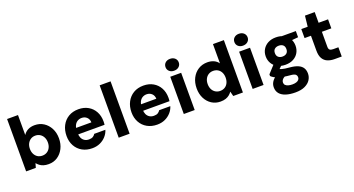

<svg xmlns="http://www.w3.org/2000/svg" viewBox="-56 -1490 4569 2481"><g transform="rotate(-20 2228.5 -249.5)"><path d="M374 12Q334 12 304 2.5Q274 -7 252.5 -23.5Q231 -40 216 -59L199 0H66V-720H216V-446Q241 -484 280 -504Q319 -524 371 -524Q441 -524 494.5 -489.5Q548 -455 579.5 -395Q611 -335 611 -257Q611 -180 580 -119Q549 -58 496 -23Q443 12 374 12ZM334 -119Q370 -119 398 -136Q426 -153 442 -184Q458 -215 458 -256Q458 -297 442 -328Q426 -359 398 -376.5Q370 -394 334 -394Q298 -394 270.5 -376.5Q243 -359 227 -328Q211 -297 211 -256Q211 -215 227 -184Q243 -153 270.5 -136Q298 -119 334 -119Z M974 12Q897 12 838 -21Q779 -54 746 -113.5Q713 -173 713 -250Q713 -330 745.5 -392Q778 -454 836.5 -489Q895 -524 974 -524Q1050 -524 1107 -491Q1164 -458 1195.5 -400Q1227 -342 1227 -267Q1227 -257 1226.5 -244.5Q1226 -232 1224 -219H820V-307H1075Q1073 -352 1045 -378Q1017 -404 975 -404Q943 -404 917 -388.5Q891 -373 876 -342Q861 -311 861 -263V-234Q861 -197 874 -169.5Q887 -142 912 -126Q937 -110 972 -110Q1007 -110 1027 -122.5Q1047 -135 1059 -155H1212Q1198 -108 1164 -70Q1130 -32 1082 -10Q1034 12 974 12Z M1339 0V-720H1489V0Z M1867 12Q1790 12 1731 -21Q1672 -54 1639 -113.5Q1606 -173 1606 -250Q1606 -330 1638.5 -392Q1671 -454 1729.5 -489Q1788 -524 1867 -524Q1943 -524 2000 -491Q2057 -458 2088.5 -400Q2120 -342 2120 -267Q2120 -257 2119.5 -244.5Q2119 -232 2117 -219H1713V-307H1968Q1966 -352 1938 -378Q1910 -404 1868 -404Q1836 -404 1810 -388.5Q1784 -373 1769 -342Q1754 -311 1754 -263V-234Q1754 -197 1767 -169.5Q1780 -142 1805 -126Q1830 -110 1865 -110Q1900 -110 1920 -122.5Q1940 -135 1952 -155H2105Q2091 -108 2057 -70Q2023 -32 1975 -10Q1927 12 1867 12Z M2234 0V-512H2384V0ZM2309 -568Q2269 -568 2244 -591Q2219 -614 2219 -649Q2219 -685 2244 -708Q2269 -731 2309 -731Q2350 -731 2375.5 -708Q2401 -685 2401 -649Q2401 -614 2375.5 -591Q2350 -568 2309 -568Z M2737 12Q2670 12 2617 -22Q2564 -56 2533.5 -116Q2503 -176 2503 -253Q2503 -332 2534.5 -393.5Q2566 -455 2621 -489.5Q2676 -524 2746 -524Q2796 -524 2834.5 -506.5Q2873 -489 2897 -455V-720H3047V0H2914L2897 -66Q2882 -44 2861 -26.5Q2840 -9 2809.5 1.5Q2779 12 2737 12ZM2779 -119Q2816 -119 2844 -136Q2872 -153 2887.5 -184.5Q2903 -216 2903 -257Q2903 -298 2887.5 -329Q2872 -360 2844 -377Q2816 -394 2779 -394Q2744 -394 2716 -377Q2688 -360 2672 -329Q2656 -298 2656 -257Q2656 -216 2671.5 -185Q2687 -154 2715.5 -136.5Q2744 -119 2779 -119Z M3181 0V-512H3331V0ZM3256 -568Q3216 -568 3191 -591Q3166 -614 3166 -649Q3166 -685 3191 -708Q3216 -731 3256 -731Q3297 -731 3322.5 -708Q3348 -685 3348 -649Q3348 -614 3322.5 -591Q3297 -568 3256 -568Z M3687 232Q3613 232 3558 214.5Q3503 197 3473.5 162Q3444 127 3444 74Q3444 35 3464.5 2Q3485 -31 3523 -56.5Q3561 -82 3614 -100L3666 -24Q3620 -11 3598.5 10Q3577 31 3577 58Q3577 79 3591 93Q3605 107 3629.5 114Q3654 121 3685 121Q3715 121 3737.5 114Q3760 107 3772.5 93Q3785 79 3785 60Q3785 34 3768 19Q3751 4 3696 0Q3647 -4 3607 -11.5Q3567 -19 3536 -29.5Q3505 -40 3483 -53.5Q3461 -67 3449 -80V-103L3559 -223L3665 -191L3529 -57L3575 -134Q3585 -127 3596 -122Q3607 -117 3623.5 -112.5Q3640 -108 3665 -104Q3690 -100 3729 -97Q3795 -91 3837.5 -72.5Q3880 -54 3900.5 -22Q3921 10 3921 57Q3921 103 3896 142.5Q3871 182 3819 207Q3767 232 3687 232ZM3688 -148Q3625 -148 3578.5 -173.5Q3532 -199 3507.5 -241.5Q3483 -284 3483 -336Q3483 -389 3508 -431.5Q3533 -474 3579 -499Q3625 -524 3688 -524Q3753 -524 3799 -499Q3845 -474 3869 -431.5Q3893 -389 3893 -336Q3893 -284 3869 -241.5Q3845 -199 3799 -173.5Q3753 -148 3688 -148ZM3688 -261Q3724 -261 3745.5 -280Q3767 -299 3767 -336Q3767 -373 3745.5 -391.5Q3724 -410 3688 -410Q3653 -410 3631 -391.5Q3609 -373 3609 -336Q3609 -299 3631 -280Q3653 -261 3688 -261ZM3774 -410 3753 -512H3961V-427Z M4309 0Q4254 0 4212.5 -17.5Q4171 -35 4147.5 -75Q4124 -115 4124 -184V-388H4036V-512H4124L4140 -659H4274V-512H4404V-388H4274V-182Q4274 -152 4288 -139.5Q4302 -127 4334 -127H4406V0Z"/></g></svg>

Font: DM Sans 12pt Black
Style: Regular
Weight: 900
Version: Version 4.004;gftools[0.9.30]